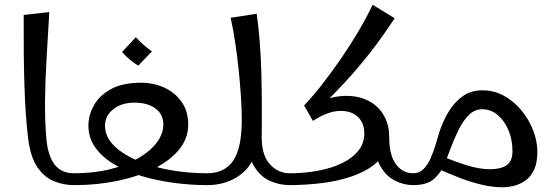

<svg xmlns="http://www.w3.org/2000/svg" viewBox="-20 -781 2347 810"><path d="M293 0Q247 0 206.5 -17Q166 -34 137.5 -76Q109 -118 99 -194Q87 -292 83 -422Q79 -552 80 -718L188 -730Q182 -626 176.5 -534.5Q171 -443 170 -361Q169 -279 175 -202Q181 -126 209.5 -88Q238 -50 293 -50L313 -25Z M293 0V-50Q377 -50 446 -67.5Q515 -85 565 -114.5Q615 -144 642 -180.5Q669 -217 669 -255Q669 -300 635 -324Q601 -348 548 -348Q492 -348 457.5 -320Q423 -292 423 -251Q423 -205 459.5 -168Q496 -131 557.5 -104.5Q619 -78 695.5 -64Q772 -50 853 -50L873 -25L853 0Q785 0 714 -9.5Q643 -19 578.5 -38Q514 -57 463 -87Q412 -117 382.5 -158Q353 -199 353 -251Q353 -294 375.5 -335.5Q398 -377 447 -404.5Q496 -432 575 -432Q628 -432 673 -411.5Q718 -391 746 -351.5Q774 -312 774 -255Q774 -197 735.5 -150Q697 -103 629.5 -69.5Q562 -36 475.5 -18Q389 0 293 0ZM563 -504Q544 -516 526 -531Q508 -546 495 -562L553 -624Q569 -607 585 -592.5Q601 -578 621 -564Z M853 0V-50Q928 -50 964 -103.5Q1000 -157 1000 -275Q1000 -319 996.5 -373Q993 -427 987 -485Q981 -543 972.5 -600Q964 -657 953 -706L1063 -723Q1079 -608 1082.5 -473.5Q1086 -339 1084 -202L1060 -172Q1060 -123 1033 -84Q1006 -45 959 -22.5Q912 0 853 0ZM1203 0Q1157 0 1116.5 -19Q1076 -38 1050.5 -82Q1025 -126 1025 -202H1084Q1084 -126 1118.5 -88Q1153 -50 1203 -50L1223 -25Z M1293 -292 1263 -336Q1300 -375 1340.5 -427Q1381 -479 1420.5 -536.5Q1460 -594 1494 -652Q1528 -710 1552 -761L1645 -704Q1593 -625 1542 -559.5Q1491 -494 1431.5 -430Q1372 -366 1293 -292ZM1203 0V-50Q1247 -50 1292 -56Q1337 -62 1377 -74.5Q1417 -87 1448.5 -107Q1480 -127 1498.5 -154.5Q1517 -182 1517 -218Q1517 -263 1488.5 -289Q1460 -315 1411 -313Q1362 -311 1300 -271L1263 -336L1322 -350Q1384 -376 1438.5 -376.5Q1493 -377 1534 -356Q1575 -335 1598.5 -295.5Q1622 -256 1622 -202L1596 -128Q1573 -92 1533 -68.5Q1493 -45 1446 -31Q1399 -17 1352 -10.5Q1305 -4 1265.5 -2Q1226 0 1203 0ZM1723 0Q1684 0 1646 -19Q1608 -38 1583.5 -82Q1559 -126 1559 -202H1622Q1622 -126 1650.5 -88Q1679 -50 1723 -50L1743 -25Z M2100 9Q2058 9 2011.5 -2Q1965 -13 1917.5 -31.5Q1870 -50 1823 -71L1849 -121Q1894 -101 1948.5 -84Q2003 -67 2047 -67Q2091 -67 2116.5 -83.5Q2142 -100 2142 -143Q2142 -192 2125 -232Q2108 -272 2079.5 -296Q2051 -320 2015 -320Q1982 -320 1958 -296Q1934 -272 1915.5 -235Q1897 -198 1882.5 -159Q1868 -120 1856 -90Q1842 -55 1812.5 -27.5Q1783 0 1723 0V-50Q1749 -50 1766.5 -67.5Q1784 -85 1796 -112Q1808 -139 1817 -168.5Q1826 -198 1833 -222Q1848 -269 1872.5 -309.5Q1897 -350 1932 -375Q1967 -400 2015 -400Q2065 -400 2107 -376.5Q2149 -353 2180.5 -314.5Q2212 -276 2229.5 -230.5Q2247 -185 2247 -141Q2247 -94 2233 -64.5Q2219 -35 2196 -19Q2173 -3 2148 3Q2123 9 2100 9Z"/></svg>

Font: Marhey Light
Style: Regular
Weight: 300
Designer: Nur Syamsi & Bustanul Arifin
Foundry: Namelatype
Version: Version 1.000